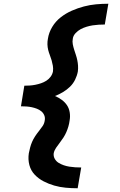

<svg xmlns="http://www.w3.org/2000/svg" viewBox="-20 -853 640 1026"><path d="M395 153Q362 153 330.5 150Q299 147 269.5 138.5Q240 130 213 116Q186 102 165.5 80.5Q145 59 137 29Q129 -1 134 -34Q137 -49 141 -64.5Q145 -80 151.5 -95Q158 -110 167.5 -124.5Q177 -139 187.5 -152Q198 -165 207.5 -179Q217 -193 219 -209Q222 -224 216.5 -237Q211 -250 200.5 -258.5Q190 -267 177 -272Q164 -277 150 -280Q136 -283 121.5 -284Q107 -285 92 -285L110 -395Q125 -395 139.5 -396Q154 -397 169 -400Q184 -403 199 -408Q214 -413 227.5 -421.5Q241 -430 250.5 -443Q260 -456 263 -471Q265 -487 262.5 -501.5Q260 -516 256 -530Q252 -544 246.5 -558Q241 -572 237.5 -586Q234 -600 233.5 -615.5Q233 -631 236 -646Q241 -679 259 -709Q277 -739 304.5 -760.5Q332 -782 364 -796Q396 -810 428.5 -818.5Q461 -827 493.5 -830Q526 -833 559 -833L540 -722Q524 -722 507.5 -721Q491 -720 475 -717.5Q459 -715 442.5 -710Q426 -705 411 -697Q396 -689 383.5 -675.5Q371 -662 369 -646Q366 -631 369 -616Q372 -601 376.5 -587Q381 -573 385.5 -559.5Q390 -546 393 -531.5Q396 -517 397 -502Q398 -487 396 -471Q392 -449 381.5 -427.5Q371 -406 354 -389.5Q337 -373 316 -360.5Q295 -348 274 -340Q293 -332 310 -319.5Q327 -307 338 -290.5Q349 -274 352.5 -252.5Q356 -231 352 -209Q350 -193 345.5 -177.5Q341 -162 334.5 -147Q328 -132 319 -118Q310 -104 299.5 -90.5Q289 -77 279.5 -63Q270 -49 267 -34Q265 -18 272.5 -4.5Q280 9 293 17Q306 25 320.5 30Q335 35 350.5 37.5Q366 40 382 41Q398 42 414 42Z"/></svg>

Font: Iosevka XBd Ex Obl
Style: Regular
Weight: 800
Width: 7
Italic angle: -9°
Monospace: yes
Designer: Belleve Invis
Foundry: Belleve Invis
Version: Version 32.5.0; ttfautohint (v1.8.4)